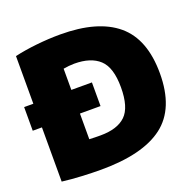

<svg xmlns="http://www.w3.org/2000/svg" viewBox="-131 -885 1046 1030"><g transform="rotate(-20 391.5 -369.5)"><path d="M276 8.5Q227 8.5 167 5.5Q107 2.5 54.5 -4V-313.5H2V-448.5H54.5V-720.5Q110.5 -733.5 180.2 -741Q250 -748.5 316.5 -748.5Q530.5 -748.5 639.5 -657Q748.5 -565.5 748.5 -370Q748.5 -169.5 631.5 -80.5Q514.5 8.5 276 8.5ZM335.5 -165.5Q432 -165.5 479.2 -211Q526.5 -256.5 526.5 -371Q526.5 -484.5 477.2 -530Q428 -575.5 334 -575.5Q320 -575.5 302.2 -573.8Q284.5 -572 271.5 -569.5V-448.5H389V-313.5H271.5V-167Q289 -166 304.8 -165.8Q320.5 -165.5 335.5 -165.5Z"/></g></svg>

Font: Encode Sans Black
Style: Regular
Weight: 900
Designer: Multiple Designers
Foundry: Impallari Type
Version: Version 3.002; ttfautohint (v1.8.3) -l 8 -r 50 -G 200 -x 14 